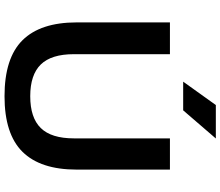

<svg xmlns="http://www.w3.org/2000/svg" viewBox="-84 -904 998 870"><g transform="rotate(90 415.0 -469.0)"><path d="M81.5 -317.5V-740H225.5V-305Q225.5 -202.5 272.2 -154.8Q319 -107 416 -107Q513.5 -107 560.2 -154.8Q607 -202.5 607 -305V-740H748.5V-317.5Q748.5 -153.5 668 -72Q587.5 9.5 416 9.5Q243 9.5 162.2 -72Q81.5 -153.5 81.5 -317.5ZM350 -800 456 -948H607.5L480 -800Z"/></g></svg>

Font: Encode Sans Expanded SemiBold
Style: Regular
Weight: 600
Width: 7
Designer: Multiple Designers
Foundry: Impallari Type
Version: Version 2.000